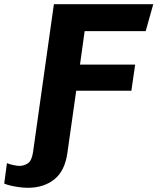

<svg xmlns="http://www.w3.org/2000/svg" viewBox="-132 -706 748 912"><path d="M0 186Q-16 186 -37 183.5Q-58 181 -78 176.5Q-98 172 -112 166L-99 69Q-88 74 -69 78Q-50 82 -39 82Q-19 82 0 70Q19 58 25 16L124 -686H596L560 -558H270L248 -399H510L492 -275H230L188 21Q176 106 126 146Q76 186 0 186Z"/></svg>

Font: Chivo Medium
Style: Bold Italic
Weight: 700
Italic angle: -8.05°
Version: Version 2.002